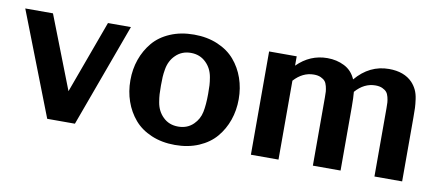

<svg xmlns="http://www.w3.org/2000/svg" viewBox="-56 -750 2223 970"><g transform="rotate(10 1055.0 -265.0)"><path d="M297.4 -156.2 434.1 -529.8H551.8L357.9 0H215.8L9.8 -529.8H151.9Z M994.6 -265.1Q994.6 -292 993.7 -309.3Q992.7 -326.7 988.8 -349.4Q984.9 -372.1 975.6 -390.4Q966.3 -408.7 951.7 -422.9Q920.4 -454.1 873.5 -454.1Q826.7 -454.1 795.4 -422.9Q780.8 -408.7 771.5 -390.4Q762.2 -372.1 758.3 -349.4Q754.4 -326.7 753.4 -309.3Q752.4 -292 752.4 -265.1Q752.4 -238.3 753.4 -220.9Q754.4 -203.6 758.3 -180.7Q762.2 -157.7 771.5 -139.4Q780.8 -121.1 795.4 -106.9Q826.2 -76.2 873.5 -76.2Q920.9 -76.2 951.7 -106.9Q979 -133.8 986.8 -171.6Q994.6 -209.5 994.6 -265.1ZM873.5 -547.9Q940.9 -547.9 994.9 -524.9Q1048.8 -502 1082.5 -462.6Q1116.2 -423.3 1133.8 -372.8Q1151.4 -322.3 1151.4 -265.1Q1151.4 -208 1133.8 -157.7Q1116.2 -107.4 1082.8 -67.9Q1049.3 -28.3 995.4 -5.1Q941.4 18.1 873.5 18.1Q806.2 18.1 752.2 -4.9Q698.2 -27.8 664.6 -67.4Q630.9 -106.9 613.3 -157.5Q595.7 -208 595.7 -265.1Q595.7 -322.3 613.3 -372.3Q630.9 -422.4 664.3 -462.2Q697.8 -502 751.7 -524.9Q805.7 -547.9 873.5 -547.9Z M1578.6 -350.1Q1578.6 -368.7 1577.9 -379.9Q1577.1 -391.1 1573.2 -407Q1569.3 -422.9 1561.8 -431.9Q1554.2 -440.9 1539.8 -447.5Q1525.4 -454.1 1504.4 -454.1Q1446.8 -454.1 1402.3 -404.8V0H1260.7V-529.8H1402.3V-481.9Q1468.3 -547.9 1557.6 -547.9Q1605 -547.9 1644.5 -528.1Q1684.1 -508.3 1703.1 -464.4Q1773.4 -547.9 1873.5 -547.9Q1951.2 -547.9 1993.7 -503.9Q2008.8 -487.8 2018.3 -468Q2027.8 -448.2 2031.5 -421.6Q2035.2 -395 2035.9 -377.2Q2036.6 -359.4 2036.6 -326.2V0H1894.5V-350.1Q1894.5 -368.7 1893.8 -379.9Q1893.1 -391.1 1889.2 -407Q1885.3 -422.9 1877.7 -431.9Q1870.1 -440.9 1855.7 -447.5Q1841.3 -454.1 1820.3 -454.1Q1762.2 -454.1 1717.8 -403.3Q1720.7 -373.5 1720.7 -326.2V0H1578.6Z"/></g></svg>

Font: Aurulent Sans
Style: Bold
Weight: 700
Version: Version 2007.05.04